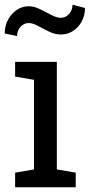

<svg xmlns="http://www.w3.org/2000/svg" viewBox="-31 -789 378 809"><path d="M32.7 0V-61.5L112.3 -75.2V-452.6L32.7 -466.3V-528.3H208.5V-75.2L288.1 -61.5V0ZM41 -637.2 -11.2 -647.9Q-11.2 -679.2 2.4 -705.1Q16.1 -731 39.1 -746.8Q62 -762.7 90.3 -762.7Q112.3 -762.7 137.2 -750.5Q162.1 -738.3 185.3 -726.1Q208.5 -713.9 225.1 -713.9Q245.1 -713.9 259.8 -729.7Q274.4 -745.6 274.4 -769L327.1 -755.4Q327.1 -724.1 313.5 -698.7Q299.8 -673.3 276.6 -658.4Q253.4 -643.6 225.1 -643.6Q201.2 -643.6 176.3 -655.5Q151.4 -667.5 129.2 -679.7Q106.9 -691.9 90.3 -691.9Q69.8 -691.9 55.4 -676Q41 -660.2 41 -637.2Z"/></svg>

Font: Roboto Slab LO
Style: Regular
Weight: 400
Designer: Google
Version: Version 2.000